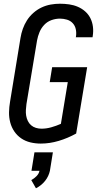

<svg xmlns="http://www.w3.org/2000/svg" viewBox="-20 -763 540 1031"><path d="M199 8Q170 8 143 1.5Q116 -5 94 -20Q72 -35 57 -57Q42 -79 35 -105.5Q28 -132 28.5 -160Q29 -188 34 -217L90 -559Q94 -584 102.5 -608Q111 -632 125 -654Q139 -676 159.5 -694Q180 -712 203.5 -723Q227 -734 252 -738.5Q277 -743 302 -743Q327 -743 351.5 -739.5Q376 -736 398 -726.5Q420 -717 437.5 -701.5Q455 -686 465.5 -665Q476 -644 479 -619.5Q482 -595 478 -570Q478 -568 477.5 -566.5Q477 -565 477 -563H387Q387 -564 387.5 -565Q388 -566 388 -567Q391 -587 387 -606Q383 -625 370.5 -638.5Q358 -652 339.5 -657.5Q321 -663 302 -663Q279 -663 256.5 -655Q234 -647 217.5 -629.5Q201 -612 192 -590Q183 -568 179 -546L122 -204Q120 -188 119 -172.5Q118 -157 120.5 -142Q123 -127 129.5 -113.5Q136 -100 147 -90.5Q158 -81 172.5 -76.5Q187 -72 203 -72Q229 -72 255.5 -79.5Q282 -87 307 -98L344 -322H247L260 -402H448L389 -46Q344 -21 295.5 -6.5Q247 8 199 8ZM173 248 148 204Q163 196 176 183Q189 170 192 154H149L165 55H264L248 154Q245 168 238.5 182Q232 196 222 208.5Q212 221 199.5 231Q187 241 173 248Z"/></svg>

Font: Iosevka SS04 Medium
Style: Italic
Weight: 500
Italic angle: -9°
Monospace: yes
Designer: Belleve Invis
Foundry: Belleve Invis
Version: Version 19.0.0; ttfautohint (v1.8.4)